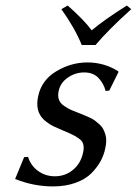

<svg xmlns="http://www.w3.org/2000/svg" viewBox="-20 -665 495 695"><path d="M67.4 -96.2 81.5 -97.2Q91.3 -65.4 117.9 -46.1Q144.5 -26.9 178.7 -26.9Q216.3 -26.9 244.4 -50.3Q272.5 -73.7 280.8 -112.8Q287.6 -144 272 -158.4Q256.3 -172.9 214.8 -189.9Q208.5 -192.4 205.1 -193.8Q182.1 -203.6 171.1 -209Q160.2 -214.4 145.3 -226.1Q130.4 -237.8 123.5 -252Q109.9 -277.8 118.2 -316.9Q130.4 -375 183.8 -407Q237.3 -439 296.4 -439Q356.9 -439 407.7 -407.2L408.7 -403.8L375.5 -336.9L362.3 -335.9Q355.5 -362.3 336.7 -382.6Q317.9 -402.8 284.7 -402.8Q252.9 -402.8 225.8 -384.3Q198.7 -365.7 192.4 -335.9Q188.5 -318.4 193.1 -304.9Q197.8 -291.5 211.4 -282.2Q225.1 -272.9 233.9 -268.8Q242.7 -264.6 260.7 -257.8Q274.4 -252.4 283.9 -248.5Q293.5 -244.6 305.4 -239Q317.4 -233.4 325 -227.5Q332.5 -221.7 340.8 -214.1Q349.1 -206.5 353.5 -198Q357.9 -189.5 361.3 -178.7Q364.7 -168 364.5 -155Q364.3 -142.1 360.8 -127Q356 -103.5 344.2 -81.8Q332.5 -60.1 311.3 -38.3Q290 -16.6 253.9 -3.4Q217.8 9.8 171.9 9.8Q101.6 9.8 34.7 -17.1ZM275.9 -502Q251 -563.5 202.1 -631.8L225.1 -645Q284.7 -592.3 312 -555.2Q357.9 -593.8 439 -645L455.1 -631.8Q372.1 -557.1 325.7 -502Z"/></svg>

Font: Linux Biolinum
Style: Italic
Weight: 400
Italic angle: -12°
Designer: Philipp H. Poll
Foundry: Philipp H. Poll
Version: Version 1.1.3 ; ttfautohint (v0.9)